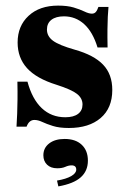

<svg xmlns="http://www.w3.org/2000/svg" viewBox="-20 -450 461 692"><path d="M228.2 11.3Q193.5 11.3 170.6 4Q147.6 -3.2 132.3 -10.5Q116.9 -17.7 104 -17.7Q84.7 -17.7 75.8 6.5H39.5Q41.1 -17.7 41.9 -40.7Q42.7 -63.7 43.1 -91.5Q43.5 -119.4 42.7 -155.6H79Q96 -92.7 130.6 -60.1Q165.3 -27.4 215.3 -27.4Q245.2 -27.4 261.3 -39.5Q277.4 -51.6 277.4 -73.4Q277.4 -96 257.3 -111.7Q237.1 -127.4 183.9 -144.4Q111.3 -166.9 77.4 -204.4Q43.5 -241.9 43.5 -296.8Q43.5 -356.5 83.1 -393.1Q122.6 -429.8 189.5 -429.8Q222.6 -429.8 245.6 -423Q268.5 -416.1 284.3 -408.5Q300 -400.8 311.3 -400.8Q320.2 -400.8 325.4 -406.9Q330.6 -412.9 334.7 -425H371Q369.4 -408.1 368.5 -389.5Q367.7 -371 367.3 -344.8Q366.9 -318.5 367.7 -279H331.5Q314.5 -334.7 283.5 -362.9Q252.4 -391.1 210.5 -391.1Q181.5 -391.1 165.3 -378.6Q149.2 -366.1 149.2 -343.5Q149.2 -319.4 171 -303.2Q192.7 -287.1 249.2 -271Q318.5 -251.6 351.6 -216.9Q384.7 -182.3 384.7 -125.8Q384.7 -60.5 342.7 -24.6Q300.8 11.3 228.2 11.3ZM190.3 221.8 185.5 200.8Q218.5 195.2 236.7 184.7Q254.8 174.2 254.8 161.3Q254.8 146 237.9 146Q227.4 146 215.7 151.2Q204 156.5 186.3 156.5Q162.9 156.5 149.6 143.5Q136.3 130.6 136.3 109.7Q136.3 83.1 157.3 66.9Q178.2 50.8 212.9 50.8Q252.4 50.8 274.6 71.8Q296.8 92.7 296.8 129Q296.8 166.1 271 189.1Q245.2 212.1 190.3 221.8Z"/></svg>

Font: Playfair 9pt Black
Style: Regular
Weight: 900
Designer: Claus Eggers Sørensen
Foundry: Claus Eggers Sørensen
Version: Version 2.203